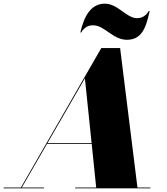

<svg xmlns="http://www.w3.org/2000/svg" viewBox="-70 -1027 910 1047"><path d="M438 -889C500.5 -889 545 -810 622 -810C701 -810 726 -872 746 -967H741.5C721.5 -935 699 -928 676 -928C620.5 -928 572 -1007 502 -1007C423 -1007 388 -935 368 -850H372.5C392.5 -882 415 -889 438 -889ZM-50 -4.5V0H170V-4.5H49L186.5 -242.5H430L454.5 -4.5H340V0H750V-4.5H679.5L585 -765H482.5L44 -4.5ZM393 -600 429.5 -247H189Z"/></svg>

Font: Bodoni* 36pt Fatface
Style: Italic
Weight: 900
Italic angle: -13°
Version: Version 2.3